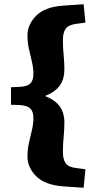

<svg xmlns="http://www.w3.org/2000/svg" viewBox="-20 -765 460 908"><path d="M32 -269.5V-352.5L69 -354Q106.5 -355 122.2 -369.2Q138 -383.5 138 -415Q138 -443.5 131 -472.5Q124 -501.5 117 -532.5Q110 -563.5 110 -598Q110 -649 151.2 -690.8Q192.5 -732.5 280 -738.5L375.5 -745L384 -658L339 -652Q303 -647 290.2 -628.5Q277.5 -610 277.5 -577Q277.5 -540 281 -503.8Q284.5 -467.5 284.5 -436Q284.5 -391.5 263 -360.8Q241.5 -330 192.5 -311Q241.5 -292 263 -261.2Q284.5 -230.5 284.5 -186Q284.5 -154.5 281 -118.2Q277.5 -82 277.5 -45.5Q277.5 -12 290.2 6.5Q303 25 339 29.5L384 35.5L375.5 123L280 116.5Q192.5 110 151.2 68.5Q110 27 110 -24Q110 -58.5 117 -89.8Q124 -121 131 -150Q138 -179 138 -207.5Q138 -238.5 122.2 -252.8Q106.5 -267 69 -268.5Z"/></svg>

Font: Newsreader Caption
Style: Bold
Weight: 700
Designer: Hugues Gentile
Foundry: Production Type
Version: Version 1.001